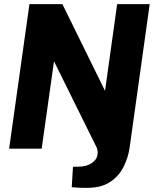

<svg xmlns="http://www.w3.org/2000/svg" viewBox="-20 -717 742 926"><path d="M400 189Q381 189 364 188.5Q347 188 326 186L332 87Q339 87 345 87Q351 87 355 87Q397 87 422 70Q447 53 450 30Q450 31 450.5 27Q451 23 451 19Q451 7 447 -4L214 -475H248L181 0H24L122 -697H281L513 -225H479L545 -697H702L605 -4Q598 44 575.5 88.5Q553 133 510.5 161Q468 189 400 189Z"/></svg>

Font: Hanken Grotesk Black
Style: Italic
Weight: 900
Italic angle: -8°
Designer: Alfredo Marco Pradil
Foundry: Hanken Design Co.
Version: Version 3.013